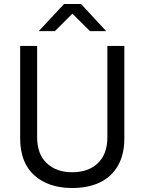

<svg xmlns="http://www.w3.org/2000/svg" viewBox="-20 -930 725 962"><path d="M342 12Q223 12 152 -51.5Q81 -115 81 -237V-700H166V-243Q166 -158 214 -112.5Q262 -67 342 -67Q423 -67 470.5 -112.5Q518 -158 518 -243V-700H603V-237Q603 -156 571 -100Q539 -44 480.5 -16Q422 12 342 12ZM174 -774 301 -910H386L512 -774H431L319 -885H366L255 -774Z"/></svg>

Font: SUSE Thin
Style: Regular
Weight: 400
Version: Version 1.000